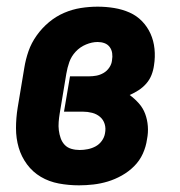

<svg xmlns="http://www.w3.org/2000/svg" viewBox="-20 -548 540 576"><path d="M217 8Q186 8 156.5 2.5Q127 -3 102.5 -17.5Q78 -32 61 -55Q44 -78 36 -105.5Q28 -133 28 -163.5Q28 -194 33 -225L53 -345Q57 -370 65.5 -394.5Q74 -419 90 -441.5Q106 -464 127 -481.5Q148 -499 172.5 -509.5Q197 -520 222.5 -524Q248 -528 273 -528Q298 -528 322.5 -524Q347 -520 368.5 -510.5Q390 -501 406 -484.5Q422 -468 431.5 -447Q441 -426 443.5 -401.5Q446 -377 442 -352Q440 -337 434.5 -323Q429 -309 419 -297.5Q409 -286 396 -277.5Q383 -269 369 -263Q384 -252 396.5 -238Q409 -224 415.5 -206.5Q422 -189 423.5 -169.5Q425 -150 421 -130Q418 -108 408.5 -87Q399 -66 382.5 -49.5Q366 -33 345.5 -21.5Q325 -10 303.5 -3.5Q282 3 260 5.5Q238 8 217 8ZM219 -98Q231 -98 243.5 -100.5Q256 -103 267 -109Q278 -115 285.5 -125.5Q293 -136 295 -148Q298 -163 294 -176Q290 -189 280 -197.5Q270 -206 256.5 -209.5Q243 -213 229 -213H172L190 -319H247Q258 -319 269 -321Q280 -323 290.5 -329Q301 -335 308 -345.5Q315 -356 316 -367Q318 -378 316.5 -388.5Q315 -399 309 -407Q303 -415 293.5 -418.5Q284 -422 273 -422Q256 -422 238 -414.5Q220 -407 207 -393Q194 -379 188 -362Q182 -345 179 -327L159 -207Q157 -195 156 -182Q155 -169 156.5 -157Q158 -145 162 -133.5Q166 -122 174 -113.5Q182 -105 194 -101.5Q206 -98 219 -98Z"/></svg>

Font: Iosevka Curly Slab Heavy
Style: Italic
Weight: 900
Italic angle: -9°
Monospace: yes
Designer: Belleve Invis
Foundry: Belleve Invis
Version: Version 22.1.2; ttfautohint (v1.8.4)